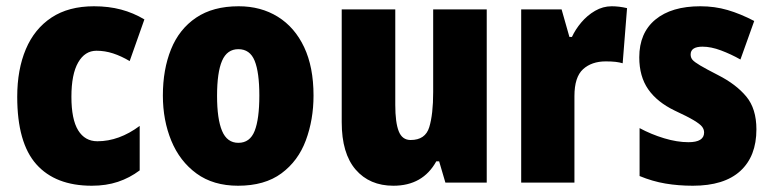

<svg xmlns="http://www.w3.org/2000/svg" viewBox="-20 -583 2463 613"><path d="M273 10Q157 10 96 -58.5Q35 -127 35 -274Q35 -361 62.5 -426Q90 -491 144.5 -527Q199 -563 280 -563Q327 -563 366.5 -552.5Q406 -542 441 -521L394 -388Q367 -404 341 -412.5Q315 -421 288 -421Q251 -421 229.5 -383.5Q208 -346 208 -274Q208 -202 229.5 -167Q251 -132 291 -132Q360 -132 426 -181V-39Q394 -15 356.5 -2.5Q319 10 273 10Z M981 -278Q981 -201 956.5 -135Q932 -69 878.5 -29.5Q825 10 740 10Q661 10 607.5 -29Q554 -68 527 -133.5Q500 -199 500 -278Q500 -361 526 -425.5Q552 -490 606 -526.5Q660 -563 742 -563Q813 -563 867 -529.5Q921 -496 951 -432.5Q981 -369 981 -278ZM673 -277Q673 -203 689 -165Q705 -127 741 -127Q778 -127 793 -165Q808 -203 808 -278Q808 -352 793 -389Q778 -426 741 -426Q705 -426 689 -389Q673 -352 673 -277Z M1534 -553V0H1402L1382 -68H1373Q1330 10 1236 10Q1160 10 1115.5 -41.5Q1071 -93 1071 -193V-553H1242V-248Q1242 -192 1253 -164Q1264 -136 1291 -136Q1338 -136 1350.5 -177Q1363 -218 1363 -289V-553Z M1933 -563Q1957 -563 1982 -557L1968 -381Q1958 -384 1945.5 -385.5Q1933 -387 1914 -387Q1869 -387 1841.5 -362Q1814 -337 1814 -276V0H1644V-553H1773L1798 -465H1806Q1817 -489 1836 -511.5Q1855 -534 1880 -548.5Q1905 -563 1933 -563Z M2395 -170Q2395 -84 2343.5 -37Q2292 10 2192 10Q2146 10 2104.5 3Q2063 -4 2022 -21V-174Q2059 -154 2100.5 -141.5Q2142 -129 2178 -129Q2228 -129 2228 -160Q2228 -170 2221.5 -178.5Q2215 -187 2195 -199Q2175 -211 2134 -230Q2078 -257 2049.5 -298Q2021 -339 2021 -400Q2021 -478 2072.5 -520.5Q2124 -563 2216 -563Q2262 -563 2303 -551Q2344 -539 2388 -516L2344 -393Q2314 -410 2282 -422Q2250 -434 2223 -434Q2185 -434 2185 -409Q2185 -399 2191 -392Q2197 -385 2215.5 -374Q2234 -363 2273 -343Q2330 -314 2362.5 -275Q2395 -236 2395 -170Z"/></svg>

Font: Noto Sans Lao Looped Condensed Black
Style: Regular
Weight: 900
Width: 3
Designer: Mark Frömberg, Ben Mitchell
Foundry: The Fontpad Ltd
Version: Version 1.002; ttfautohint (v1.8.4.7-5d5b)